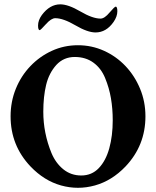

<svg xmlns="http://www.w3.org/2000/svg" viewBox="-20 -862 727 894"><path d="M122.1 -86.9Q29.3 -184.6 29.3 -320.3Q29.3 -388.7 53.7 -448.7Q78.1 -508.8 121.6 -554.2Q165 -599.6 221.7 -625.5Q278.3 -651.4 342.8 -651.4Q407.2 -651.4 464.4 -625.5Q521.5 -599.6 564.5 -554.2Q607.4 -508.8 632.3 -448.7Q657.2 -388.7 657.2 -320.3Q657.2 -184.6 564.5 -86.9Q501 -20.5 421.9 1.5Q342.8 23.4 264.2 1.5Q185.5 -20.5 122.1 -86.9ZM358.4 -44.9Q407.2 -44.9 439.9 -79.1Q472.7 -113.3 488.8 -171.4Q504.9 -229.5 504.9 -301.8Q504.9 -355.5 496.6 -404.3Q488.3 -453.1 469.7 -498Q451.2 -543.9 415 -570.3Q378.9 -596.7 328.1 -596.7Q276.4 -596.7 242.2 -559.6Q208 -521.5 194.8 -466.8Q181.6 -412.1 181.6 -341.8Q181.6 -242.2 219.7 -149.4Q239.3 -102.5 274.9 -73.7Q310.5 -44.9 358.4 -44.9ZM424.8 -710.9Q387.7 -710.9 331.1 -744.1Q274.4 -777.3 237.3 -777.3Q218.8 -777.3 194.3 -750Q168.9 -721.7 165 -721.7Q157.2 -721.7 157.2 -743.2Q157.2 -767.6 174.8 -792Q211.9 -841.8 260.7 -841.8Q297.9 -841.8 354.5 -808.6Q411.1 -775.4 448.2 -775.4Q466.8 -775.4 490.2 -803.7Q513.7 -831.1 518.6 -831.1Q526.4 -831.1 526.4 -809.6Q526.4 -785.2 508.8 -759.8Q474.6 -710.9 424.8 -710.9Z"/></svg>

Font: Crimson Text Bold
Style: Bold
Weight: 700
Designer: Sebastian Kosch
Foundry: Sebastian Kosch
Version: Version 1.10 July 1, 2025